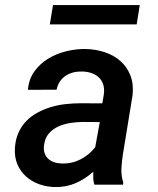

<svg xmlns="http://www.w3.org/2000/svg" viewBox="-20 -733 627 762"><path d="M354.5 0Q350.6 -12.7 350.1 -25.4Q349.6 -38.1 350.1 -51.3Q317.9 -22.5 280 -6.1Q242.2 10.3 198.2 9.3Q165 8.8 135.3 -2Q105.5 -12.7 83.5 -32.5Q61.5 -52.2 49.3 -80.3Q37.1 -108.4 39.1 -144Q41 -178.7 53 -205.6Q64.9 -232.4 84 -252.2Q103 -272 128.2 -285.6Q153.3 -299.3 181.6 -307.9Q210 -316.4 240 -319.8Q270 -323.2 299.8 -323.2L386.2 -322.8L392.1 -358.4Q395 -379.9 389.9 -396.7Q384.8 -413.6 373 -425Q361.3 -436.5 344.2 -442.6Q327.1 -448.7 306.2 -449.2Q287.6 -449.7 271 -445.6Q254.4 -441.4 240.7 -432.4Q227.1 -423.3 217.8 -409.7Q208.5 -396 204.6 -377L90.8 -376.5Q94.2 -418.5 116.2 -449.2Q138.2 -480 170.9 -500Q203.6 -520 242.7 -529.5Q281.7 -539.1 319.3 -538.6Q360.4 -537.6 396.2 -525.6Q432.1 -513.7 458 -490.7Q483.9 -467.8 497.3 -434.1Q510.7 -400.4 506.3 -356.4L467.8 -120.6Q463.4 -92.8 461.9 -64.5Q460.4 -36.1 469.2 -8.8L468.3 0ZM226.6 -84Q265.6 -83 299.8 -100.6Q334 -118.2 357.9 -148.9L376 -248.5L310.1 -249Q286.1 -249 260.3 -245.1Q234.4 -241.2 211.9 -231.2Q189.5 -221.2 173.8 -203.1Q158.2 -185.1 154.8 -156.7Q152.3 -138.7 157 -125.2Q161.6 -111.8 171.4 -102.8Q181.2 -93.8 195.3 -89.1Q209.5 -84.5 226.6 -84ZM522.5 -636.2H177.7L190.4 -712.9H534.7Z"/></svg>

Font: Roboto Mono Medium
Style: Italic
Weight: 500
Designer: Google
Version: Version 2.000985; 2015; ttfautohint (v1.3)